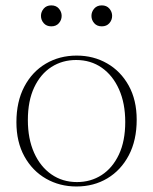

<svg xmlns="http://www.w3.org/2000/svg" viewBox="-20 -666 555 696"><path d="M259 -6Q309 -6 348.5 -31.5Q388 -57 411 -105.8Q434 -154.5 434 -224Q434 -291.5 411.5 -342Q389 -392.5 349 -420.5Q309 -448.5 256 -448.5Q206 -448.5 166.5 -423.2Q127 -398 104 -349.2Q81 -300.5 81 -230.5Q81 -163 103.5 -112.5Q126 -62 166.2 -34Q206.5 -6 259 -6ZM257 10Q196.5 10 147 -18.2Q97.5 -46.5 68.5 -99Q39.5 -151.5 39.5 -223Q39.5 -297.5 68 -351.8Q96.5 -406 146 -435.2Q195.5 -464.5 258 -464.5Q319 -464.5 368.2 -436.2Q417.5 -408 446.5 -355.8Q475.5 -303.5 475.5 -232Q475.5 -157.5 447 -103.2Q418.5 -49 369.2 -19.5Q320 10 257 10ZM166 -570.5Q148.5 -570.5 138.5 -582Q128.5 -593.5 128.5 -608.5Q128.5 -623 138.5 -634.8Q148.5 -646.5 166 -646.5Q183.5 -646.5 193.5 -634.8Q203.5 -623 203.5 -608.5Q203.5 -593.5 193.5 -582Q183.5 -570.5 166 -570.5ZM349 -570.5Q331.5 -570.5 321.5 -582Q311.5 -593.5 311.5 -608.5Q311.5 -623 321.5 -634.8Q331.5 -646.5 349 -646.5Q366.5 -646.5 376.5 -634.8Q386.5 -623 386.5 -608.5Q386.5 -593.5 376.5 -582Q366.5 -570.5 349 -570.5Z"/></svg>

Font: Newsreader 36pt ExtraLight
Style: Regular
Weight: 250
Designer: Hugues Gentile
Foundry: Production Type
Version: Version 1.003